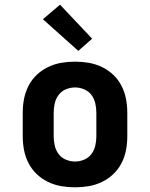

<svg xmlns="http://www.w3.org/2000/svg" viewBox="-20 -791 640 819"><path d="M300 8Q270 8 241 3Q212 -2 185 -15Q158 -28 136.5 -48.5Q115 -69 101.5 -95.5Q88 -122 82.5 -151Q77 -180 77 -210V-310Q77 -340 82.5 -369Q88 -398 101.5 -424.5Q115 -451 136.5 -471.5Q158 -492 185 -505Q212 -518 241 -523Q270 -528 300 -528Q330 -528 359 -523Q388 -518 415 -505Q442 -492 463.5 -471.5Q485 -451 498.5 -424.5Q512 -398 517.5 -369Q523 -340 523 -310V-210Q523 -180 517.5 -151Q512 -122 498.5 -95.5Q485 -69 463.5 -48.5Q442 -28 415 -15Q388 -2 359 3Q330 8 300 8ZM300 -102Q320 -102 339 -110Q358 -118 370 -134Q382 -150 386.5 -170Q391 -190 391 -210V-310Q391 -330 386.5 -350Q382 -370 370 -386Q358 -402 339 -410Q320 -418 300 -418Q280 -418 261 -410Q242 -402 230 -386Q218 -370 213.5 -350Q209 -330 209 -310V-210Q209 -190 213.5 -170Q218 -150 230 -134Q242 -118 261 -110Q280 -102 300 -102ZM314 -574 163 -709 236 -771 373 -626Z"/></svg>

Font: Iosevka Etoile Extrabold
Style: Regular
Weight: 800
Designer: Belleve Invis
Foundry: Belleve Invis
Version: Version 22.1.2; ttfautohint (v1.8.4)